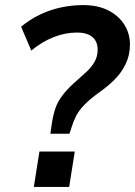

<svg xmlns="http://www.w3.org/2000/svg" viewBox="-20 -735 531 755"><path d="M178 -209 184 -250Q189 -283 198 -309.5Q207 -336 227.5 -362.5Q248 -389 285 -421Q301 -435 319.5 -452Q338 -469 351 -490.5Q364 -512 364 -540Q364 -560 355.5 -575Q347 -590 329 -598.5Q311 -607 282 -607Q237 -607 191 -589Q145 -571 103 -536L63 -630Q98 -659 138 -678Q178 -697 221 -706Q264 -715 307 -715Q365 -715 406 -694Q447 -673 469 -638Q491 -603 491 -560Q491 -518 474 -483Q457 -448 429 -420.5Q401 -393 369 -371Q332 -344 311 -322Q290 -300 279.5 -279.5Q269 -259 262 -236L253 -209ZM113 0 135 -139H274L252 0Z"/></svg>

Font: Nunito Sans 12pt ExtraLight
Style: Italic
Weight: 200
Italic angle: -9°
Designer: Vernon Adams
Foundry: Vernon Adams
Version: Version 3.101;gftools[0.9.27]